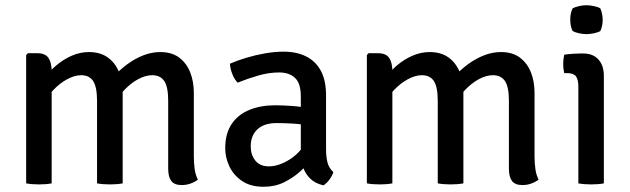

<svg xmlns="http://www.w3.org/2000/svg" viewBox="-20 -701 2407 734"><path d="M123 -497.5Q153.5 -497.5 165.5 -479.2Q177.5 -461 177.5 -428V0Q157.5 4 129.5 4Q101 4 80 0V-490.5L86.5 -497.5ZM351 -314.5Q351 -368.5 336.2 -391Q321.5 -413.5 290 -413.5Q265 -413.5 236.5 -398Q208 -382.5 183 -356Q158 -329.5 144 -297V-394Q165.5 -425.5 193.8 -449.8Q222 -474 254.2 -488Q286.5 -502 320 -502Q363.5 -502 392.2 -481.2Q421 -460.5 435 -425.2Q449 -390 449 -347V0Q428.5 4 400.5 4Q372 4 351 0ZM623 -315.5Q623 -369.5 607.8 -391.5Q592.5 -413.5 561.5 -413.5Q537 -413.5 509 -398.8Q481 -384 455.5 -357.2Q430 -330.5 413 -295V-407Q437.5 -434 466.8 -455.5Q496 -477 528 -489.5Q560 -502 593 -502Q636.5 -502 664.8 -481Q693 -460 707 -424.8Q721 -389.5 721 -346V-103.5Q721 -77.5 724.2 -54.5Q727.5 -31.5 736.5 -14.5Q725.5 -5.5 709 0.5Q692.5 6.5 675 6.5Q646.5 6.5 634.8 -9.2Q623 -25 623 -56Z M841 -134Q841 -191 866 -227.5Q891 -264 934 -281.2Q977 -298.5 1031.5 -298.5Q1060 -298.5 1095.8 -296Q1131.5 -293.5 1161.5 -286V-220Q1134.5 -226.5 1100.5 -228.5Q1066.5 -230.5 1037 -230.5Q990 -230.5 964.2 -206.8Q938.5 -183 938.5 -141Q938.5 -109 956.2 -87Q974 -65 1008 -65Q1045 -65 1086.8 -91Q1128.5 -117 1156.5 -167.5L1172 -90.5Q1154 -69.5 1127.5 -45.5Q1101 -21.5 1066 -4.2Q1031 13 987.5 13Q938 13 905.5 -9Q873 -31 857 -64.8Q841 -98.5 841 -134ZM1254.5 -43Q1250.5 -30 1239.8 -15Q1229 0 1216.5 7.5Q1186 0.5 1167.8 -16.5Q1149.5 -33.5 1140.5 -56.8Q1131.5 -80 1130 -106.5V-333Q1130 -382 1108 -403Q1086 -424 1047 -424Q1008.5 -424 968.2 -412.5Q928 -401 888.5 -385Q876.5 -397 868.2 -417.8Q860 -438.5 859 -457.5Q886.5 -469.5 921.2 -480Q956 -490.5 993.2 -497Q1030.5 -503.5 1064.5 -503.5Q1114 -503.5 1150.5 -485.2Q1187 -467 1206.8 -430Q1226.5 -393 1226.5 -336V-131Q1226.5 -102 1231.8 -80.5Q1237 -59 1254.5 -43Z M1425.5 -497.5Q1456 -497.5 1468 -479.2Q1480 -461 1480 -428V0Q1460 4 1432 4Q1403.5 4 1382.5 0V-490.5L1389 -497.5ZM1653.5 -314.5Q1653.5 -368.5 1638.8 -391Q1624 -413.5 1592.5 -413.5Q1567.5 -413.5 1539 -398Q1510.5 -382.5 1485.5 -356Q1460.5 -329.5 1446.5 -297V-394Q1468 -425.5 1496.2 -449.8Q1524.5 -474 1556.8 -488Q1589 -502 1622.5 -502Q1666 -502 1694.8 -481.2Q1723.5 -460.5 1737.5 -425.2Q1751.5 -390 1751.5 -347V0Q1731 4 1703 4Q1674.5 4 1653.5 0ZM1925.5 -315.5Q1925.5 -369.5 1910.2 -391.5Q1895 -413.5 1864 -413.5Q1839.5 -413.5 1811.5 -398.8Q1783.5 -384 1758 -357.2Q1732.5 -330.5 1715.5 -295V-407Q1740 -434 1769.2 -455.5Q1798.5 -477 1830.5 -489.5Q1862.5 -502 1895.5 -502Q1939 -502 1967.2 -481Q1995.5 -460 2009.5 -424.8Q2023.5 -389.5 2023.5 -346V-103.5Q2023.5 -77.5 2026.8 -54.5Q2030 -31.5 2039 -14.5Q2028 -5.5 2011.5 0.5Q1995 6.5 1977.5 6.5Q1949 6.5 1937.2 -9.2Q1925.5 -25 1925.5 -56Z M2288.5 0Q2268 4 2240 4Q2212 4 2191 0V-370Q2191 -397 2181.8 -409.2Q2172.5 -421.5 2148 -421.5H2137Q2133 -438.5 2133 -456Q2133 -465 2134 -473.8Q2135 -482.5 2137 -492Q2155.5 -494.5 2171.5 -495.5Q2187.5 -496.5 2198 -496.5H2210.5Q2247 -496.5 2267.8 -473.5Q2288.5 -450.5 2288.5 -411ZM2160 -626Q2160 -650.5 2169 -669Q2178 -674 2193 -677.5Q2208 -681 2222 -681Q2235 -681 2251.2 -677.5Q2267.5 -674 2275 -669Q2279 -660.5 2281.5 -648.2Q2284 -636 2284 -626Q2284 -601 2275 -582.5Q2268 -577.5 2251.5 -574Q2235 -570.5 2222 -570.5Q2208 -570.5 2192.8 -574Q2177.5 -577.5 2169 -582.5Q2160 -601 2160 -626Z"/></svg>

Font: Signika Negative Light
Style: Regular
Weight: 400
Version: Version 2.001